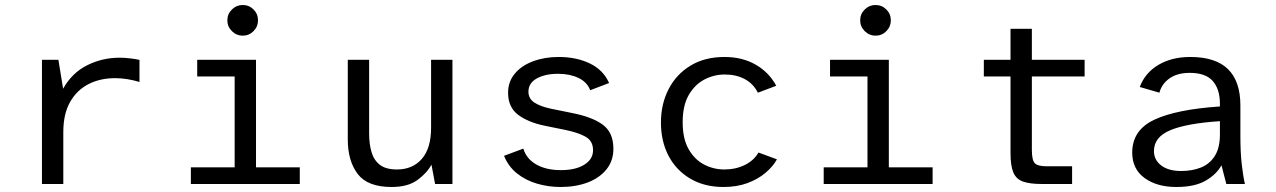

<svg xmlns="http://www.w3.org/2000/svg" viewBox="-20 -735 5096 767"><path d="M147.6 0V-496H213.3L232.1 -380.6Q267.5 -443.9 328 -474.2Q388.5 -504.5 457.8 -504.5Q477.5 -504.5 499.6 -501.9Q521.7 -499.3 537.2 -495.7V-407.5Q514.3 -414.6 489 -418.7Q463.7 -422.8 440 -422.8Q380.3 -422.8 333.7 -399Q287.1 -375.3 260 -327.6Q232.9 -279.9 232.9 -207.3V0Z M742.5 0V-66.5H917.4V-429.5H767.8V-496H1002.7V-66.5H1177.6V0ZM949.5 -592.5Q924.6 -592.5 906.4 -610.7Q888.2 -628.8 888.2 -653.8Q888.2 -679.3 906.4 -697.1Q924.6 -715 949.5 -715Q975 -715 992.9 -697.1Q1010.7 -679.3 1010.7 -653.8Q1010.7 -628.8 992.9 -610.7Q975 -592.5 949.5 -592.5Z M1544.3 12Q1448.6 12 1409 -40Q1369.3 -92 1369.3 -178V-496H1454.6V-201.8Q1454.6 -160.3 1464.1 -127.7Q1473.5 -95.1 1497.5 -76.6Q1521.5 -58 1565.8 -58Q1628.3 -58 1665.2 -100.3Q1702.1 -142.7 1702.1 -224.8V-496H1787.4V0H1718.1L1703.6 -77.2Q1685.1 -43.1 1647 -15.5Q1608.9 12 1544.3 12Z M2219.2 12Q2170.1 12 2124.5 -1.6Q2078.9 -15.1 2044.6 -42.8Q2010.4 -70.4 1993.6 -112.6L2070.6 -141.3Q2083.1 -100.1 2122.6 -77.8Q2162.1 -55.4 2220.4 -55.4Q2280 -55.4 2314.5 -77.3Q2349.1 -99.1 2349.1 -134.8Q2349.1 -171.6 2319.8 -188.5Q2290.5 -205.3 2238.9 -215.9L2156.8 -232.6Q2089.7 -246.3 2049.7 -276.5Q2009.7 -306.7 2009.7 -364.2Q2009.7 -409.2 2036.8 -441.2Q2063.8 -473.3 2109.8 -490.3Q2155.7 -507.4 2211.7 -507.4Q2282.8 -507.4 2336.6 -481.4Q2390.4 -455.4 2413.2 -403.3L2337.7 -374.6Q2325.6 -407.1 2290.8 -423.7Q2256 -440.2 2209.7 -440.2Q2157.9 -440.2 2124.5 -421.7Q2091 -403.2 2091 -368.9Q2091 -340.8 2114.7 -325.3Q2138.5 -309.8 2180.1 -300.9L2263.6 -283.9Q2346.4 -267.9 2388.4 -236.5Q2430.4 -205.2 2430.4 -140.8Q2430.4 -92.4 2402.4 -58Q2374.5 -23.6 2326.9 -5.8Q2279.3 12 2219.2 12Z M2870.2 12Q2793.8 12 2737.4 -21.4Q2681 -54.7 2650.6 -112.8Q2620.3 -170.8 2620.3 -245.5Q2620.3 -319.5 2651 -378.9Q2681.6 -438.4 2738.6 -472.9Q2795.5 -507.4 2873.9 -507.4Q2945.3 -507.4 2998.6 -476.8Q3051.9 -446.3 3081 -392.4L3007.5 -364.6Q2990 -400.1 2955.6 -418.8Q2921.2 -437.4 2875.4 -437.4Q2832.6 -437.4 2794 -417.4Q2755.5 -397.3 2731.3 -355.3Q2707.1 -313.2 2707.1 -246.7Q2707.1 -181 2730.9 -139.2Q2754.8 -97.3 2792.7 -77.7Q2830.7 -58 2873.3 -58Q2919.6 -58 2956.1 -76.3Q2992.6 -94.6 3009.9 -125.7L3083.7 -98.5Q3067.5 -69.3 3037.4 -44.1Q3007.4 -18.9 2965.4 -3.4Q2923.3 12 2870.2 12Z M3270.5 0V-66.5H3445.4V-429.5H3295.8V-496H3530.7V-66.5H3705.6V0ZM3477.5 -592.5Q3452.6 -592.5 3434.4 -610.7Q3416.2 -628.8 3416.2 -653.8Q3416.2 -679.3 3434.4 -697.1Q3452.6 -715 3477.5 -715Q3503 -715 3520.9 -697.1Q3538.7 -679.3 3538.7 -653.8Q3538.7 -628.8 3520.9 -610.7Q3503 -592.5 3477.5 -592.5Z M4140.9 0Q4094.2 0 4067 -9.6Q4039.7 -19.1 4028.3 -45.7Q4016.8 -72.2 4016.8 -123.6V-429.5H3910.2V-496H4016.8V-620H4102.1V-496H4312.8V-429.5H4102.1V-135.9Q4102.1 -95.4 4113.7 -83.1Q4125.3 -70.8 4160.2 -70.8H4262.8V0Z M4679.3 12Q4601.7 12 4552.3 -23.9Q4503 -59.8 4503 -125.4Q4503 -215.4 4591.2 -256.7Q4679.4 -298.1 4853.3 -309.7V-320.8Q4853.3 -378.8 4824.7 -411.4Q4796.1 -443.9 4732.9 -443.9Q4682.5 -443.9 4651.4 -421.5Q4620.4 -399 4611.7 -364.7L4533.1 -387.5Q4554.5 -444.4 4607.8 -475.9Q4661.1 -507.4 4734.7 -507.4Q4836.1 -507.4 4885.6 -458.8Q4935.1 -410.3 4935.1 -313.4V-191.5Q4935.1 -126.3 4940.5 -79.1Q4945.8 -31.9 4953.1 0H4878.9L4859.5 -74.8Q4840.1 -38.8 4796.5 -13.4Q4752.8 12 4679.3 12ZM4698.6 -51.9Q4742.8 -51.9 4777.7 -65.9Q4812.5 -79.8 4832.9 -112.1Q4853.3 -144.3 4853.3 -197.5V-250.9Q4721.1 -242.3 4655.5 -215Q4589.8 -187.7 4589.8 -131.5Q4589.8 -96.3 4618.7 -74.1Q4647.7 -51.9 4698.6 -51.9Z"/></svg>

Font: Atkinson Hyperlegible Mono ExtraLight
Style: Regular
Weight: 200
Monospace: yes
Designer: Elliott Scott, Megan Eiswerth, Linus Boman, Theodore Petrosky, Letters from Sweden
Foundry: Applied Design Works, Letters from Sweden
Version: Version 2.001